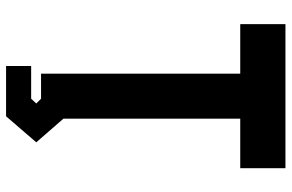

<svg xmlns="http://www.w3.org/2000/svg" viewBox="-176 -564 914 601"><g transform="rotate(90 280.5 -263.0)"><path d="M186 174.5V96H288.5L303.5 80L288.5 65H210V-558.5H55V-700H506V-558.5H351V-5L425 80L343.5 174.5Z"/></g></svg>

Font: Tourney Expanded Black
Style: Regular
Weight: 900
Width: 7
Designer: Tyler Finck
Foundry: Etcetera Type Co
Version: Version 1.010; ttfautohint (v1.8.3)